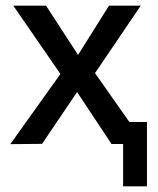

<svg xmlns="http://www.w3.org/2000/svg" viewBox="-20 -510 560 680"><path d="M416 150V-78H500.5V150ZM16.5 0.5 194 -248 27 -490H143L256.5 -315.5L366 -490H478.5L316.5 -251L493 0H375L253 -184L129 -0.5Z"/></svg>

Font: Geologica Cursive Light
Style: Regular
Weight: 300
Designer: Sindre Bremnes, Frode Helland
Foundry: Monokrom Skriftforlag AS
Version: Version 1.010;gftools[0.9.28]